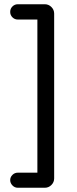

<svg xmlns="http://www.w3.org/2000/svg" viewBox="-20 -752 362 904"><path d="M156 61V-660H64Q49 -660 38.5 -670.5Q28 -681 28 -696Q28 -711 38.5 -721.5Q49 -732 64 -732H191Q209 -732 222 -719Q235 -706 235 -688V88Q235 106 222 119Q209 132 191 132H64Q49 132 38.5 121Q28 110 28 96Q28 82 38.5 71.5Q49 61 64 61Z"/></svg>

Font: Varela Round
Style: Regular
Weight: 400
Designer: Joe Prince
Foundry: Joe Prince
Version: Version 1.000